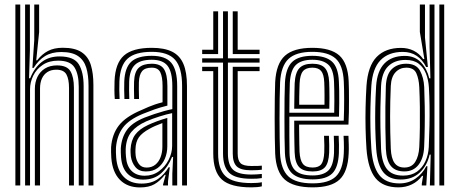

<svg xmlns="http://www.w3.org/2000/svg" viewBox="-20 -820 2032 849"><path d="M371.5 0V-440.8Q371.5 -487.5 361.4 -520.9Q351.2 -554.2 325.1 -572.1Q299 -590 251 -590Q208.5 -590 179.2 -572Q150 -554 128.5 -519.5H123.2L131.5 -643V-800H153V-678L140.2 -553.2H144.2Q165.2 -580.5 192.1 -594.6Q219 -608.8 257.8 -608.8Q311.5 -608.8 340.9 -589.1Q370.2 -569.5 381.6 -532.9Q393 -496.2 393 -444.8V0ZM48 0V-800H69.5V0ZM134.2 0V-427Q134.2 -456.8 145.6 -480.1Q157 -503.5 178.9 -517.1Q200.8 -530.8 232 -530.8Q276.5 -530.8 291.6 -504.8Q306.8 -478.8 306.8 -432.5V0H285.2V-431.2Q285.2 -469.5 273.8 -490.6Q262.2 -511.8 228.8 -511.8Q205.8 -511.8 189.6 -501.4Q173.5 -491 165.2 -472.5Q157 -454 157 -429V0ZM91 0V-800H112.2V-597L108.5 -474H113.5Q132 -520.5 164.5 -545.8Q197 -571 244.8 -570.5Q307.5 -570 328.6 -535.4Q349.8 -500.8 349.8 -439.2V0H328.2V-436.5Q328.2 -492 309.4 -521.9Q290.5 -551.8 237 -551.8Q196.5 -551.8 168.9 -533.1Q141.2 -514.5 127 -485.5Q112.8 -456.5 112.8 -425.2V0Z M785.2 0V-439.5Q785.2 -520.5 754.2 -555.6Q723.2 -590.8 651.2 -590.8Q577.2 -590.8 544 -560.5Q510.8 -530.2 508 -460.2Q507.5 -442.5 507.5 -422.4Q507.5 -402.2 508.8 -382.2H487.5Q486 -403 485.9 -421.6Q485.8 -440.2 486.5 -461.2Q489.5 -540.5 528.1 -574.5Q566.8 -608.5 651.2 -608.5Q707 -608.5 741.2 -591.4Q775.5 -574.2 791.1 -537.1Q806.8 -500 806.8 -439.5V0ZM619.8 -43Q655.5 -43 682.8 -62.8Q710 -82.5 725.6 -113Q741.2 -143.5 741.2 -175V-319.8Q716.2 -314.8 686 -305.2Q655.8 -295.8 627 -283.5Q583.5 -264.2 560.8 -236.4Q538 -208.5 535.8 -161.2Q535.2 -152 535.9 -143.5Q536.5 -135 537 -127.2Q540 -86 561.6 -64.5Q583.2 -43 619.8 -43ZM625 -61.8Q594.8 -61.8 578.6 -81.4Q562.5 -101 558.5 -129Q557.8 -136.8 557.4 -145.2Q557 -153.8 557.2 -159.2Q559.5 -200 577.9 -224.6Q596.2 -249.2 634 -267Q652.5 -275.8 675.2 -284.1Q698 -292.5 719.8 -298.5V-173Q719.8 -143.5 709 -118.1Q698.2 -92.8 677.2 -77.2Q656.2 -61.8 625 -61.8ZM628 -79Q651.2 -79 666.9 -91.8Q682.5 -104.5 690.2 -125.4Q698 -146.2 698 -171.2V-275.8Q680.8 -269.5 666.5 -263.2Q652.2 -257 641 -250.5Q608.5 -233 594.1 -212.9Q579.8 -192.8 579 -159.5Q578.8 -152.5 578.9 -145.5Q579 -138.5 580 -131Q582.5 -111 594.1 -95Q605.8 -79 628 -79ZM599.2 8.8Q543.2 8.8 510.2 -24.9Q477.2 -58.5 472.2 -121.8Q471.5 -134 471.1 -147.2Q470.8 -160.5 471.2 -168.8Q475.5 -226.2 505.6 -265.2Q535.8 -304.2 605 -333.2Q623.2 -341.5 637.1 -347.4Q651 -353.2 665.4 -358.1Q679.8 -363 698.8 -367.8V-439.5Q698.8 -480.8 688.6 -500.8Q678.5 -520.8 651.2 -520.8Q621.2 -520.8 608.4 -505.4Q595.5 -490 594.2 -456.5Q594 -446 593.9 -426Q593.8 -406 594.8 -382.2H573.2Q572.2 -408.5 572.4 -426.6Q572.5 -444.8 572.8 -458.8Q574.5 -502.8 593.8 -520.5Q613 -538.2 651.2 -538.2Q690 -538.2 705.1 -514.4Q720.2 -490.5 720.2 -439.5V-353Q688.5 -345.2 663.1 -336.2Q637.8 -327.2 612.2 -316.8Q549.2 -290.8 523 -254.9Q496.8 -219 492.8 -167Q492.2 -157.5 492.6 -146.1Q493 -134.8 493.8 -123.5Q498.2 -67.2 527.4 -37.8Q556.5 -8.2 605.8 -8.2Q650.2 -8.2 679.1 -29Q708 -49.8 725.8 -80.5H730.8L722.8 -17V0H701.2L701 -4.2L712.5 -46.8H708.5Q687.5 -19.5 662.8 -5.4Q638 8.8 599.2 8.8ZM742 0.2V-52L745.5 -126H740.8Q723 -81.2 692 -53.4Q661 -25.5 612 -25.8Q570.8 -26 544.9 -51Q519 -76 515.2 -125.2Q514.8 -135 514.2 -145.6Q513.8 -156.2 514.2 -165Q517.8 -212.5 541 -245.1Q564.2 -277.8 619.8 -300.2Q641.2 -308.5 663 -315.8Q684.8 -323 704.9 -328.6Q725 -334.2 742 -337.5V-439.5Q742 -501.8 721.1 -528.8Q700.2 -555.8 651.2 -555.8Q600 -555.8 576.6 -533.2Q553.2 -510.8 551.2 -459.2Q550.8 -441.8 550.8 -422Q550.8 -402.2 551.8 -382.2H530.2Q529.2 -403.2 529.1 -423.1Q529 -443 529.5 -459.8Q532 -520.5 560.2 -546.9Q588.5 -573.2 651.2 -573.2Q711.5 -573.2 737.5 -542.2Q763.5 -511.2 763.5 -439.5V0.2Z M1091.5 -29.5Q1020.5 -29.5 993.4 -56Q966.2 -82.5 966.2 -141.2V-543.2H874V-562.2H966.2V-770H987.8V-562.2H1127.8V-543.2H987.8V-141.2Q987.8 -91.5 1010.2 -69.9Q1032.8 -48.2 1091.5 -48.2Q1102.8 -48.2 1114.1 -48.9Q1125.5 -49.5 1137.8 -50.8V-32.5Q1127.8 -30.8 1116.4 -30.1Q1105 -29.5 1091.5 -29.5ZM1091.5 8.5Q999 8.5 961 -26.2Q923 -61 923 -141.2V-505.5H874V-524.5H944.5V-141.2Q944.5 -72.2 976.9 -41.4Q1009.2 -10.5 1091.5 -10.5Q1105.2 -10.5 1116.9 -11.4Q1128.5 -12.2 1137.8 -14.2V4Q1120 8.5 1091.5 8.5ZM1091.5 -67Q1044.5 -67 1026.9 -84.1Q1009.2 -101.2 1009.2 -141.2V-524.5H1127.8V-505.5H1031V-141.2Q1031 -111 1043.6 -98.5Q1056.2 -86 1091.5 -86Q1109.8 -86 1121.1 -86.4Q1132.5 -86.8 1137.8 -87.5V-69.5Q1129.8 -68.5 1118.5 -67.8Q1107.2 -67 1091.5 -67ZM874 -581V-600H923V-770H944.5V-581ZM1009.2 -581V-770H1031V-600H1127.8V-581Z M1362.5 8.5Q1278 8.5 1239.2 -25.9Q1200.5 -60.2 1196.8 -141Q1195.8 -169 1195.1 -210.6Q1194.5 -252.2 1194.5 -298.1Q1194.5 -344 1195.1 -386Q1195.8 -428 1196.8 -457Q1201.2 -539 1240.2 -573.8Q1279.2 -608.5 1361.2 -608.5Q1442.5 -608.5 1480.4 -574.8Q1518.2 -541 1521.8 -461Q1522.5 -444 1522.9 -422.2Q1523.2 -400.5 1523.2 -375.5Q1523.2 -350.5 1522.8 -323.5Q1522.2 -296.5 1520.8 -269H1302.5Q1302.8 -246.8 1303 -224.8Q1303.2 -202.8 1303.6 -183.4Q1304 -164 1304.5 -149.2Q1306.5 -111.8 1319.2 -95.5Q1332 -79.2 1362.5 -79.2Q1389.5 -79.2 1400.8 -94.1Q1412 -109 1413.8 -146.2Q1414.5 -158 1414.2 -176.9Q1414 -195.8 1412.8 -219.5H1434.5Q1435.5 -195.8 1435.8 -176.9Q1436 -158 1435.5 -145.2Q1433.5 -99.2 1416.9 -80.5Q1400.2 -61.8 1362.5 -61.8Q1321 -61.8 1302.8 -81.1Q1284.5 -100.5 1282.8 -147Q1282.2 -163.8 1281.8 -187Q1281.2 -210.2 1281.1 -236.1Q1281 -262 1281 -286.5H1500Q1501 -310.2 1501.4 -334.2Q1501.8 -358.2 1501.8 -381Q1501.8 -403.8 1501.4 -423.9Q1501 -444 1500.2 -460Q1496.8 -532 1463.8 -561.4Q1430.8 -590.8 1361.2 -590.8Q1289 -590.8 1255.8 -559.5Q1222.5 -528.2 1218.5 -455.8Q1217.2 -425.8 1216.6 -383.5Q1216 -341.2 1216 -296Q1216 -250.8 1216.6 -210.2Q1217.2 -169.8 1218.2 -143Q1221.8 -71.2 1254.9 -40.2Q1288 -9.2 1362.5 -9.2Q1433.8 -9.2 1465.2 -39.8Q1496.8 -70.2 1500.2 -142Q1500.8 -153 1500.8 -166Q1500.8 -179 1500.4 -192.6Q1500 -206.2 1499.2 -219.5H1520.8Q1521.8 -201.2 1522.2 -180.1Q1522.8 -159 1521.8 -141.2Q1518.2 -60.5 1481.5 -26Q1444.8 8.5 1362.5 8.5ZM1362.5 -26.8Q1300 -26.8 1271.5 -53.4Q1243 -80 1239.8 -143.8Q1238.8 -171.8 1238.2 -212.8Q1237.8 -253.8 1237.8 -299.1Q1237.8 -344.5 1238.2 -385.6Q1238.8 -426.8 1240 -454.2Q1243.5 -519 1271.9 -546.1Q1300.2 -573.2 1361.2 -573.2Q1419.5 -573.2 1447.6 -548Q1475.8 -522.8 1478.5 -459.5Q1479.5 -442.2 1479.9 -418Q1480.2 -393.8 1480.1 -364.8Q1480 -335.8 1479 -304H1259.5Q1259.2 -256.8 1259.5 -220.5Q1259.8 -184.2 1260.2 -145.5Q1261 -91 1284.2 -67.6Q1307.5 -44.2 1362.5 -44.2Q1409 -44.2 1431.6 -65.6Q1454.2 -87 1457 -143.2Q1457.5 -158.8 1457.2 -178.1Q1457 -197.5 1456 -219.5H1477.5Q1478.5 -199.2 1478.9 -179.6Q1479.2 -160 1478.5 -142.8Q1475.8 -79.5 1449.2 -53.1Q1422.8 -26.8 1362.5 -26.8ZM1259.5 -321.5H1457.8Q1458.5 -349.5 1458.5 -375Q1458.5 -400.5 1458.1 -422Q1457.8 -443.5 1457 -459Q1454.5 -514.8 1430.5 -535.2Q1406.5 -555.8 1361.2 -555.8Q1311.8 -555.8 1288.1 -532.6Q1264.5 -509.5 1261.5 -453Q1260.8 -435 1260.2 -398.5Q1259.8 -362 1259.5 -321.5ZM1281 -339.2Q1281.2 -357 1281.5 -376.8Q1281.8 -396.5 1282.1 -415.9Q1282.5 -435.2 1283 -451.8Q1285.5 -499 1303.8 -518.6Q1322 -538.2 1361.2 -538.2Q1399.8 -538.2 1416.6 -519.5Q1433.5 -500.8 1435.5 -457Q1436 -445.8 1436.4 -427.5Q1436.8 -409.2 1436.8 -386.5Q1436.8 -363.8 1436.2 -339.2ZM1303 -356.8H1414.8Q1415 -377.2 1415 -396.6Q1415 -416 1414.6 -431.6Q1414.2 -447.2 1413.8 -456.2Q1412.2 -491.5 1400.1 -506.1Q1388 -520.8 1361.2 -520.8Q1332.5 -520.8 1319.5 -505Q1306.5 -489.2 1304.8 -450.8Q1304.2 -437.8 1303.9 -423.1Q1303.5 -408.5 1303.2 -392.1Q1303 -375.8 1303 -356.8Z M1944.2 0H1922.8V-800H1944.2ZM1901.2 0H1880.8L1884.5 -136.2L1879.8 -136.5Q1869 -88 1836.2 -57.1Q1803.5 -26.2 1752 -26.2Q1701 -26.2 1674.9 -58.4Q1648.8 -90.5 1643.5 -162.2Q1640.5 -207.2 1639.5 -251.9Q1638.5 -296.5 1639.4 -342.9Q1640.2 -389.2 1643.2 -439.8Q1647.8 -506.5 1680.1 -539.6Q1712.5 -572.8 1769.8 -572.8Q1815 -572.8 1842 -543.5Q1869 -514.2 1878.2 -473.5H1883.2L1879.5 -613V-800H1901.2ZM1762.8 -43.5Q1799.5 -43.5 1823.9 -61Q1848.2 -78.5 1861.2 -107.2Q1874.2 -136 1876 -169.8Q1878.2 -218.5 1879.1 -264.2Q1880 -310 1879.4 -352.6Q1878.8 -395.2 1876.5 -434Q1874.5 -466.5 1863.9 -494Q1853.2 -521.5 1831.5 -538.2Q1809.8 -555 1773.2 -555Q1725 -555 1696.5 -527Q1668 -499 1665 -439.5Q1663 -390.8 1662.2 -346.5Q1661.5 -302.2 1662.2 -257.5Q1663 -212.8 1665 -162.5Q1668 -101.5 1690.9 -72.5Q1713.8 -43.5 1762.8 -43.5ZM1768.2 -62Q1728.2 -62 1708.4 -86Q1688.5 -110 1686.2 -162.5Q1684.8 -210 1684.1 -255.6Q1683.5 -301.2 1684.1 -346.9Q1684.8 -392.5 1686.2 -439.2Q1688.5 -491.5 1713.1 -514.9Q1737.8 -538.2 1776.2 -538.2Q1820.5 -538.2 1837.1 -507.5Q1853.8 -476.8 1855.8 -434.8Q1857.5 -392.8 1858.1 -349.4Q1858.8 -306 1858.1 -261Q1857.5 -216 1855.5 -170Q1853.2 -120 1830.5 -91Q1807.8 -62 1768.2 -62ZM1768.2 -79.2Q1800.5 -79.2 1816.1 -104.2Q1831.8 -129.2 1834 -170Q1836 -212 1836.6 -257Q1837.2 -302 1836.6 -347.1Q1836 -392.2 1834 -434.5Q1832.2 -471 1821.1 -495.9Q1810 -520.8 1776.5 -520.8Q1748.2 -520.8 1729.1 -500.6Q1710 -480.5 1708 -440Q1705 -369.8 1705 -303.5Q1705 -237.2 1708 -162.2Q1710 -119.8 1724.5 -99.5Q1739 -79.2 1768.2 -79.2ZM1741.5 8.5Q1674 8.5 1640.6 -32.2Q1607.2 -73 1600.5 -162.2Q1597.5 -207.8 1596.5 -252.8Q1595.5 -297.8 1596.5 -344.1Q1597.5 -390.5 1600.5 -440.2Q1606.5 -528.2 1645.5 -568.2Q1684.5 -608.2 1752.8 -608.2Q1784 -608.2 1809.2 -595.8Q1834.5 -583.2 1851.2 -558.8H1856.5L1836.5 -678.8V-800H1859.2V-654.2L1872 -523.8H1864.2Q1848.8 -555 1823 -572.8Q1797.2 -590.5 1761 -590.5Q1698.2 -590.5 1662.6 -553.9Q1627 -517.2 1622 -440Q1619.2 -392 1618.1 -346.4Q1617 -300.8 1618 -255.5Q1619 -210.2 1622 -163Q1627.5 -84.5 1656.4 -46.8Q1685.2 -9 1746.2 -9Q1786.2 -9 1817.1 -30.1Q1848 -51.2 1865 -85.2H1870L1865 0H1845L1845.2 -7.8L1850.8 -42.2H1846.2Q1828.5 -18 1801.5 -4.8Q1774.5 8.5 1741.5 8.5Z"/></svg>

Font: Big Shoulders Inline Display Thin
Style: Bold
Weight: 700
Version: Version 2.002